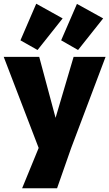

<svg xmlns="http://www.w3.org/2000/svg" viewBox="-25 -796 588 1033"><path d="M177 -527 85 -579 170 -776 312 -697ZM395 -527 304 -579 389 -775 530 -697ZM94 217 183 0 -5 -490H186L274 -162L371 -490H543L358 0L282 217Z"/></svg>

Font: Cantarell Extra Bold
Style: Regular
Weight: 800
Designer: Dave Crossland, Nikolaus Waxweiler, Florian Fecher, Jacques Le Bailly, Eben Sorkin, Alexei Vanyashin, Alexios Zavras, Em
Version: Version 0.303